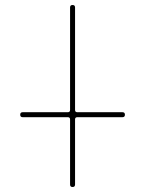

<svg xmlns="http://www.w3.org/2000/svg" viewBox="-20 -750 582 770"><path d="M71 -280Q61 -280 61 -290Q61 -300 71 -300H252Q261 -300 261 -309V-720Q261 -730 271 -730Q281 -730 281 -720V-309Q281 -300 290 -300H471Q481 -300 481 -290Q481 -280 471 -280H290Q281 -280 281 -271V-10Q281 0 271 0Q261 0 261 -10V-271Q261 -280 252 -280Z"/></svg>

Font: Rounded Mplus 1c Thin
Style: Regular
Weight: 250
Version: Version 1.059.20150529